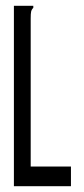

<svg xmlns="http://www.w3.org/2000/svg" viewBox="-20 -643 290 663"><path d="M28 -623H95V-616Q89 -610 87.5 -603Q86 -596 86 -579V-68H225V0H28Z"/></svg>

Font: Inconsolata UltraCondensed Medium
Style: Regular
Weight: 500
Width: 1
Monospace: yes
Designer: Raph Levien, Cyreal, Brenton Simpson
Foundry: Raph Levien, Cyreal, Google
Version: Version 3.001; ttfautohint (v1.8.2.53-6de2)